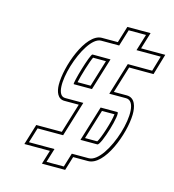

<svg xmlns="http://www.w3.org/2000/svg" viewBox="-116 -852 895 985"><g transform="rotate(15 332.0 -359.5)"><path d="M514.8 -652H603.6H643.6L619.8 -571H579.8L490.2 -571.3L437.8 -400H526.5H527.5C624.9 -398 520.8 -51 420.4 -53H331.7L321.3 -19L309.1 21H217.1L229.3 -19L239.7 -53H144.1H104.1L128.5 -133H168.5H264.2L321.3 -320H225.7C136.1 -318 235.6 -650 326.2 -652H327.2H422.8L437.5 -700L449.7 -740H541.7L529.5 -700ZM413.3 -320 356.2 -133H444.9H445.9C465.9 -133 521.1 -320 502.1 -320ZM345.8 -400 398.3 -571.6 302.7 -572C290.7 -572 241.1 -400 249.1 -400H250.1ZM535.1 -667 562 -755H438.6L411.7 -667H326C240.7 -665.1 173.7 -471.6 175.6 -377C176.3 -342.4 187.9 -304.2 225.9 -305H301.1L253.1 -148H117.4L83.8 -38H219.4L196.8 36H320.2L342.8 -38H420.3C509.5 -36.2 579.2 -224.8 581.4 -326.4C582.3 -368.4 571.4 -414.1 527.7 -415H458.1L501.3 -556.3L579.8 -556H631L663.6 -667ZM424.4 -305H490.8C487.7 -267.5 455.6 -167.5 441.4 -148H376.4ZM334.7 -415H265.2C272.9 -452.2 298.1 -534.3 309.6 -557L378 -556.7Z"/></g></svg>

Font: Nordica Plus
Style: NordicaClassicLtExtOblOl
Weight: 300
Version: Version 1.01